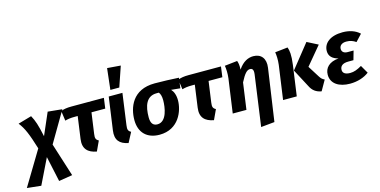

<svg xmlns="http://www.w3.org/2000/svg" viewBox="-182 -1356 4159 2100"><g transform="rotate(-15 1897.5 -306.5)"><path d="M510 -528 348 -544 240 -295C210 -433 195 -478 160 -543L7 -499C62 -429 92 -354 145 -183L-88 204L71 221L211 -66L273 221L427 196L307 -182Z M809 -413H965L981 -531H614C562 -531 527 -525 493 -512L509 -399C540 -408 570 -413 623 -413H653L618 -161C603 -53 656 -1 755 17L807 -95C776 -111 769 -129 776 -177Z M1099 -836 1072 -596H1173L1251 -824ZM1191 -531H1036L984 -161C969 -53 1016 -3 1114 17L1173 -95C1142 -111 1135 -129 1142 -177Z M1467 17C1685 17 1757 -177 1757 -295C1757 -355 1740 -397 1714 -425L1816 -415L1831 -531C1741 -536 1652 -540 1558 -540C1304 -540 1240 -348 1240 -209C1240 -67 1325 17 1467 17ZM1473 -99C1424 -99 1399 -131 1399 -197C1399 -327 1434 -430 1551 -430H1576C1591 -413 1601 -383 1601 -338C1601 -260 1580 -99 1473 -99Z M2135 -413H2291L2307 -531H1940C1888 -531 1853 -525 1819 -512L1835 -399C1866 -408 1896 -413 1949 -413H1979L1944 -161C1929 -53 1982 -1 2081 17L2133 -95C2102 -111 2095 -129 2102 -177Z M2560 223 2714 208 2800 -384C2815 -486 2765 -548 2676 -548C2620 -548 2558 -522 2505 -442C2507 -497 2502 -519 2493 -543L2350 -527C2356 -492 2359 -441 2352 -384L2298 0H2453L2495 -300C2542 -391 2571 -421 2605 -421C2631 -421 2647 -406 2640 -352Z M3300 17 3366 -99C3340 -112 3330 -121 3313 -147L3230 -279L3402 -485L3279 -548L3066 -281L3173 -79C3200 -22 3241 7 3300 17ZM2868 0H3023L3071 -343C3086 -454 3078 -506 3064 -543L2920 -527C2926 -492 2929 -441 2922 -384Z M3624 17C3708 17 3785 -8 3839 -50L3787 -140C3735 -110 3698 -96 3655 -96C3597 -96 3571 -118 3571 -152C3571 -191 3595 -222 3667 -222H3724L3753 -324H3686C3643 -324 3621 -345 3621 -377C3621 -414 3650 -439 3701 -439C3745 -439 3776 -427 3808 -405L3879 -481C3830 -527 3762 -548 3687 -548C3547 -548 3468 -483 3468 -393C3468 -335 3506 -299 3572 -283C3465 -274 3411 -218 3411 -140C3411 -39 3499 17 3624 17Z"/></g></svg>

Font: Fira Sans
Style: Bold Italic
Weight: 700
Italic angle: -8°
Designer: bBox Type GmbH & Carrois Corporate GbR & Edenspiekermann AG
Foundry: bBox Type GmbH & Carrois Corporate GbR & Edenspiekermann AG
Version: Version 4.301;PS 004.301;hotconv 1.0.88;makeotf.lib2.5.64775